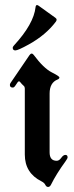

<svg xmlns="http://www.w3.org/2000/svg" viewBox="-20 -737 297 767"><path d="M19.5 0ZM30.8 -546.4Q30.8 -549.8 35.6 -555.2Q114.7 -641.1 122.1 -708.5Q123 -716.8 127.9 -716.8Q130.9 -716.8 135.3 -713.4L201.2 -666Q206.1 -662.6 206.1 -658.4Q206.1 -654.3 203.1 -650.4Q163.1 -597.2 95.2 -559.6Q51.8 -535.6 41.5 -535.6Q30.8 -535.6 30.8 -546.4ZM19.5 -397.9Q19.5 -401.9 22.5 -406.2L97.7 -516.6Q102.1 -522.9 106.4 -522.9Q110.8 -522.9 114.7 -517.6Q153.8 -464.8 187 -447.8Q217.3 -432.6 217.3 -427.5Q217.3 -422.4 210 -419.4Q178.2 -406.7 178.2 -363.3V-128.4Q178.2 -94.7 206.5 -94.7Q216.3 -94.7 224.6 -106.4Q232.9 -118.2 241.2 -118.2Q250 -118.2 250 -108.4Q250 -104 242.2 -93.3Q204.6 -41.5 183.6 1Q179.2 9.8 172.1 9.8Q165 9.8 161.1 1.5Q157.2 -6.8 145.5 -12.7Q79.1 -45.9 79.1 -119.6V-383.3Q79.1 -390.1 75.2 -393.6Q66.9 -400.9 60.5 -409.2Q58.6 -412.1 55.7 -412.1Q53.2 -412.1 50.3 -408.2L41 -394.5Q36.1 -387.2 31.2 -387.2Q19.5 -387.2 19.5 -397.9Z"/></svg>

Font: UnifrakturMaguntia
Style: Book
Weight: 400
Designer: j. 'mach' wust, Gerrit Ansmann, Georg Duffner, based on a font by Peter Wiegel, original typeface by Carl Albert Fahrenw
Version: Version 2017-03-19